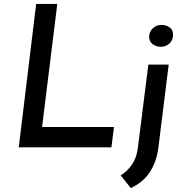

<svg xmlns="http://www.w3.org/2000/svg" viewBox="-20 -746 927 972"><path d="M163 -726H270L193 -103H557L544 0H75ZM591 142Q627 119 649.5 85Q672 51 678 2L731 -419H834L782 0Q773 72 739 124.5Q705 177 642 206ZM735 -561Q736 -586 754 -603Q772 -620 799 -620Q820 -620 838.5 -607.5Q857 -595 856 -568Q856 -543 838 -526Q820 -509 793 -509Q773 -509 754 -521.5Q735 -534 735 -561Z"/></svg>

Font: Josefin Sans Medium
Style: Italic
Weight: 500
Italic angle: -7°
Designer: Santiago Orozco
Foundry: Typemade
Version: Version 2.000